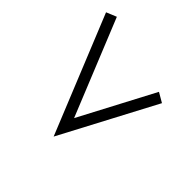

<svg xmlns="http://www.w3.org/2000/svg" viewBox="-82 -611 658 658"><g transform="rotate(-45 247.0 -282.0)"><path d="M389.5 -104.8 46 -286.3 474.2 -460.5 489.5 -423.4 140.3 -281.5 409.7 -139.5Z"/></g></svg>

Font: Playfair 12pt Light
Style: Italic
Weight: 300
Italic angle: -15.6°
Designer: Claus Eggers Sørensen
Foundry: Claus Eggers Sørensen
Version: Version 2.000;gftools[0.9.28]